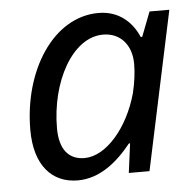

<svg xmlns="http://www.w3.org/2000/svg" viewBox="-45 -591 658 647"><g transform="rotate(-5 284.0 -268.0)"><path d="M193 10C268 10 328 -40 375 -99H379L366 0H436L550 -536H483L451 -453H446C425 -502 382 -546 311 -546C157 -546 48 -373 48 -173C48 -53 106 10 193 10ZM222 -63C169 -63 138 -99 138 -171C138 -328 216 -472 320 -472C379 -472 416 -428 416 -365C416 -337 412 -303 403 -266C371 -151 295 -63 222 -63Z"/></g></svg>

Font: BC Sans
Style: Italic
Weight: 400
Italic angle: -12°
Designer: Monotype Design Team
Designer: Province of B.C.
Foundry: Monotype Imaging Inc.
Version: Version 2.000;GOOG;noto-source:20170915:90ef993387c0